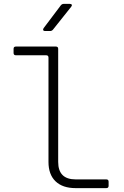

<svg xmlns="http://www.w3.org/2000/svg" viewBox="-20 -970 640 990"><path d="M370 0Q303 0 266.5 -35Q230 -70 230 -135V-673Q230 -685 218 -685H62Q50 -685 50 -697V-718Q50 -730 62 -730H268Q280 -730 280 -718V-135Q280 -45 370 -45H528Q540 -45 540 -33V-12Q540 0 528 0ZM212 -810Q205 -810 203 -814.5Q201 -819 205 -825L294 -943Q300 -950 309 -950H340Q348 -950 350 -945.5Q352 -941 347 -935L253 -817Q247 -810 238 -810Z"/></svg>

Font: Pitagon Sans Mono Thin
Style: Regular
Weight: 100
Monospace: yes
Designer: Travis Tran
Foundry: Pitagon
Version: Version 1.001; ttfautohint (v1.8.4.7-5d5b);gftools[0.9.26]